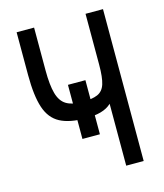

<svg xmlns="http://www.w3.org/2000/svg" viewBox="-118 -889 836 977"><g transform="rotate(-15 300.0 -400.0)"><path d="M337 -189H245V-474H337ZM425 0V-326Q403 -305 369 -295.5Q335 -286 290 -286Q204 -286 154 -312.5Q104 -339 83 -402Q62 -465 62 -574V-800H154V-574Q154 -497 166.5 -452.5Q179 -408 209 -389.5Q239 -371 290 -371Q345 -371 374 -383.5Q403 -396 414 -430.5Q425 -465 425 -532V-800H517V0Z"/></g></svg>

Font: Victor Mono SemiBold
Style: Regular
Weight: 600
Monospace: yes
Designer: Rune Bjørnerås
Version: Version 1.561;gftools[0.9.30]